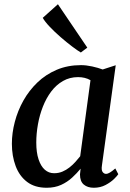

<svg xmlns="http://www.w3.org/2000/svg" viewBox="-20 -875 614 905"><path d="M460.5 -95.5Q457 -73 463.8 -64.2Q470.5 -55.5 479.5 -55.5Q488 -55.5 498.2 -61.8Q508.5 -68 523.5 -81L537.5 -54Q533.5 -47 517.8 -31.5Q502 -16 477.5 -3Q453 10 422 10Q393 10 375 -5Q357 -20 357 -53L360 -80Q342.5 -58.5 320 -37.8Q297.5 -17 268 -3.5Q238.5 10 200 10Q144 10 107.8 -17.5Q71.5 -45 53.8 -92.2Q36 -139.5 36 -197.5Q36 -248 49.8 -300.5Q63.5 -353 90.2 -400.8Q117 -448.5 156.2 -486.2Q195.5 -524 247.2 -546Q299 -568 362 -568Q386 -568 414.5 -561.8Q443 -555.5 464 -547.5L525.5 -567.5ZM406.5 -497Q393.5 -504.5 378.8 -508Q364 -511.5 348 -511.5Q308.5 -511.5 276.8 -493.2Q245 -475 221.5 -443.8Q198 -412.5 182.2 -372.5Q166.5 -332.5 158.8 -288.8Q151 -245 151 -203Q151 -156 161.8 -123.8Q172.5 -91.5 191.2 -75Q210 -58.5 235 -58.5Q256 -58.5 274 -66Q292 -73.5 307.5 -85.8Q323 -98 335.5 -112Q348 -126 358 -138.5ZM361 -627.5Q345.5 -636.5 319.8 -656Q294 -675.5 265.8 -700Q237.5 -724.5 214.5 -748.8Q191.5 -773 181.5 -791L253 -855L391.5 -650.5Z"/></svg>

Font: Merriweather Medium
Style: Italic
Weight: 500
Italic angle: -7.8°
Version: Version 2.101